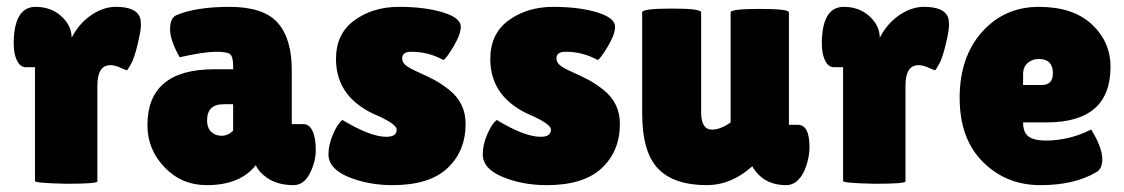

<svg xmlns="http://www.w3.org/2000/svg" viewBox="-20 -530 3279 560"><path d="M264 -1Q264 6 173 6Q82 4 82 -2V-334H55Q39 -334 29.5 -353.5Q20 -373 20 -402Q20 -510 84 -510Q129 -510 159 -482.5Q189 -455 189 -420Q210 -461 245.5 -485.5Q281 -510 318 -510Q376 -510 388 -480Q391 -472 391 -456.5Q391 -441 381.5 -401Q372 -361 362 -343Q352 -325 350 -325Q348 -325 331.5 -332.5Q315 -340 302 -340Q264 -340 264 -280Z M504 -363Q476 -413 476 -444.5Q476 -476 493 -485Q550 -510 649.5 -510Q749 -510 790 -463.5Q831 -417 831 -326V-168H865Q882 -168 891.5 -148Q901 -128 901 -93Q901 -58 883.5 -24Q866 10 836 10Q782 10 749 -19Q734 -31 726 -48Q680 10 583 10Q510 10 460 -42Q410 -94 410 -165Q410 -328 605 -328H660V-338Q660 -364 651.5 -371.5Q643 -379 612 -379Q574 -379 504 -363ZM584 -179Q584 -157 596 -145.5Q608 -134 626.5 -134Q645 -134 660 -149V-226H632Q584 -226 584 -179Z M979 -180Q1060 -131 1107 -131Q1137 -131 1137 -152Q1137 -167 1085 -191Q960 -242 960 -358Q960 -432 1014 -471Q1068 -510 1143.5 -510Q1219 -510 1271.5 -494Q1324 -478 1324 -452Q1324 -430 1302.5 -394Q1281 -358 1273 -355Q1230 -379 1180 -379Q1153 -379 1153 -360Q1153 -348 1163.5 -339.5Q1174 -331 1202 -318.5Q1230 -306 1248.5 -296Q1267 -286 1290 -268Q1338 -230 1338 -169Q1338 -89 1285 -39.5Q1232 10 1125 10Q1054 10 996 -14Q938 -38 938 -80Q938 -108 951.5 -139Q965 -170 979 -180Z M1429 -180Q1510 -131 1557 -131Q1587 -131 1587 -152Q1587 -167 1535 -191Q1410 -242 1410 -358Q1410 -432 1464 -471Q1518 -510 1593.5 -510Q1669 -510 1721.5 -494Q1774 -478 1774 -452Q1774 -430 1752.5 -394Q1731 -358 1723 -355Q1680 -379 1630 -379Q1603 -379 1603 -360Q1603 -348 1613.5 -339.5Q1624 -331 1652 -318.5Q1680 -306 1698.5 -296Q1717 -286 1740 -268Q1788 -230 1788 -169Q1788 -89 1735 -39.5Q1682 10 1575 10Q1504 10 1446 -14Q1388 -38 1388 -80Q1388 -108 1401.5 -139Q1415 -170 1429 -180Z M1853 -494Q1853 -505 1939 -505Q2025 -505 2025 -494V-202Q2025 -152 2057 -152Q2081 -152 2111 -173V-494Q2111 -504 2196 -504Q2281 -504 2281 -494V-166H2307Q2341 -166 2341 -101Q2341 -68 2327 -34Q2307 10 2273 10Q2206 10 2174 -45L2173 -44Q2112 10 2042 10Q1945 10 1899 -38.5Q1853 -87 1853 -199Z M2621 -1Q2621 6 2530 6Q2439 4 2439 -2V-334H2412Q2396 -334 2386.5 -353.5Q2377 -373 2377 -402Q2377 -510 2441 -510Q2486 -510 2516 -482.5Q2546 -455 2546 -420Q2567 -461 2602.5 -485.5Q2638 -510 2675 -510Q2733 -510 2745 -480Q2748 -472 2748 -456.5Q2748 -441 2738.5 -401Q2729 -361 2719 -343Q2709 -325 2707 -325Q2705 -325 2688.5 -332.5Q2672 -340 2659 -340Q2621 -340 2621 -280Z M3176 -27Q3113 10 3014 10Q2915 10 2847 -57.5Q2779 -125 2779 -244.5Q2779 -364 2844.5 -437Q2910 -510 3010 -510Q3110 -510 3164.5 -459Q3219 -408 3219 -335Q3219 -173 3033 -173H2964Q2964 -143 2980.5 -131.5Q2997 -120 3029 -120Q3099 -120 3162 -152Q3163 -153 3171 -138Q3195 -95 3195 -65.5Q3195 -36 3176 -27ZM3051 -316Q3051 -358 3010 -358Q2991 -358 2977.5 -346.5Q2964 -335 2964 -313V-282H3018Q3051 -282 3051 -316Z"/></svg>

Font: Lilita One
Style: Regular
Weight: 400
Designer: Juan Montoreano
Foundry: Juan Montoreano
Version: Version 1.002